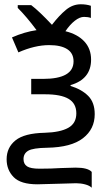

<svg xmlns="http://www.w3.org/2000/svg" viewBox="-20 -684 505 898"><path d="M405 -657V-600Q392 -605 373 -605Q353 -605 330 -587Q307 -569 286 -538Q343 -524 374.5 -490Q406 -456 406 -405Q406 -314 310 -286V-282Q362 -266 392.5 -235.5Q423 -205 423 -150Q423 -80 368 -37.5Q313 5 201 7Q134 8 112 21Q90 34 90 60Q90 83 106.5 94Q123 105 165 105Q220 105 265 102Q315 100 334 100Q391 100 409 120V194Q399 184 378.5 178.5Q358 173 336 173Q319 173 267 175Q165 178 155 178Q77 178 44 144.5Q11 111 11 61Q11 6 52.5 -27.5Q94 -61 189 -63Q261 -65 299 -86Q337 -107 337 -154Q337 -200 301 -221.5Q265 -243 191 -243H126V-315H181Q324 -315 324 -397Q324 -435 294.5 -454Q265 -473 210 -473Q143 -473 66 -439L36 -509Q95 -535 151 -543Q105 -605 63 -647V-660H126Q163 -632 223 -568Q257 -612 288.5 -638Q320 -664 358 -664Q384 -664 405 -657Z"/></svg>

Font: Noto Sans Display
Style: Regular
Weight: 400
Designer: Monotype Design team
Foundry: Monotype Imaging Inc.
Version: Version 1.000